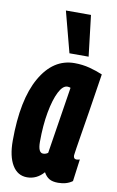

<svg xmlns="http://www.w3.org/2000/svg" viewBox="-90 -838 545 897"><g transform="rotate(10 182.5 -389.5)"><path d="M251 10Q225 10 209.5 1Q194 -8 183 -28Q150 10 104 10Q59 10 34 -31.5Q9 -73 9 -147Q9 -342 69.5 -448Q130 -554 231 -554Q269 -554 303 -545Q337 -536 365 -524Q348 -413 336.5 -341Q325 -269 318 -227Q311 -185 308 -164.5Q305 -144 304 -137Q303 -130 303 -129Q303 -112 317 -112Q325 -112 333 -115L319 -10Q292 10 251 10ZM182 -120 232 -437Q226 -440 217 -440Q195 -440 176.5 -403.5Q158 -367 146.5 -304.5Q135 -242 135 -164Q135 -112 159 -112Q172 -112 182 -120ZM199 -595 148 -789H267L290 -595Z"/></g></svg>

Font: Georama ExtraCondensed
Style: Bold Italic
Weight: 700
Width: 2
Italic angle: -9°
Designer: Jean-Baptiste Levee
Foundry: Production Type
Version: Version 1.000